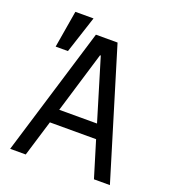

<svg xmlns="http://www.w3.org/2000/svg" viewBox="-140 -879 880 984"><g transform="rotate(20 300.0 -387.0)"><path d="M113 0 173 -197H425L485 0H572L359 -700H241L28 0ZM196 -274 297 -608H301L402 -274ZM201 -774H102L68 -572H135Z"/></g></svg>

Font: CommitMono
Style: 400Regular
Weight: 400
Monospace: yes
Designer: Eigil Nikolajsen
Foundry: Eigil Nikolajsen
Version: Version 1.143